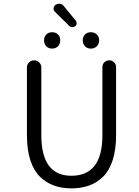

<svg xmlns="http://www.w3.org/2000/svg" viewBox="-20 -1077 756 1041"><path d="M126 -344.7V-711.9Q126 -727.5 137.7 -738.8Q149.4 -750 165 -750Q180.7 -750 192.4 -738.8Q204.1 -727.5 204.1 -711.9V-343.8Q204.1 -124 367.2 -124Q535.2 -124 535.2 -343.8V-713.9Q535.2 -728.5 545.9 -739.3Q556.6 -750 572.3 -750Q587.9 -750 598.6 -739.3Q609.4 -728.5 609.4 -713.9V-344.7Q609.4 -265.6 590.8 -208.5Q572.3 -151.4 538.6 -118.7Q504.9 -85.9 462.4 -70.8Q419.9 -55.7 367.7 -55.7Q315.4 -55.7 272.9 -70.8Q230.5 -85.9 196.8 -118.7Q163.1 -151.4 144.5 -208.5Q126 -265.6 126 -344.7ZM391.6 -963.9Q396.5 -957 395.5 -948.2Q394.5 -939.5 387.7 -934.6Q378.9 -929.7 372.1 -929.7Q362.3 -929.7 354.5 -937.5L278.3 -1012.7Q269.5 -1020.5 270.5 -1032.2Q271.5 -1043.9 281.2 -1050.8Q290 -1056.6 299.8 -1056.6Q301.8 -1056.6 304.7 -1056.6Q317.4 -1054.7 325.2 -1044.9ZM294.4 -826.2Q282.2 -813.5 262.7 -813.5Q243.2 -813.5 231 -826.2Q218.8 -838.9 218.8 -858.4Q218.8 -877.9 231 -890.1Q243.2 -902.3 262.7 -902.3Q282.2 -902.3 294.4 -890.1Q306.6 -877.9 306.6 -858.4Q306.6 -838.9 294.4 -826.2ZM504.9 -826.2Q492.2 -813.5 472.7 -813.5Q453.1 -813.5 440.9 -826.2Q428.7 -838.9 428.7 -858.4Q428.7 -877.9 440.9 -890.1Q453.1 -902.3 472.7 -902.3Q492.2 -902.3 504.9 -890.1Q517.6 -877.9 517.6 -858.4Q517.6 -838.9 504.9 -826.2Z"/></svg>

Font: Gen Jyuu Gothic Normal
Style: Regular
Weight: 300
Designer: [Source Han Sans]
Ryoko NISHIZUKA  (kana & ideographs); Paul D. Hunt (Latin, Greek & Cyrillic); Wenlong ZHANG  (bopomofo
Version: Version 1.002.20150607